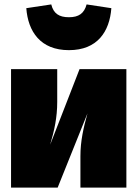

<svg xmlns="http://www.w3.org/2000/svg" viewBox="-20 -849 622 869"><path d="M292 -622C421 -622 476 -706 484 -812L372 -829C361 -788 336 -771 292 -771C247 -771 222 -788 212 -829L99 -812C107 -706 163 -622 292 -622ZM552 -536H340L207 -194C226 -259 239 -317 239 -388V-536H30V0H241L376 -336C358 -271 344 -212 344 -142V0H552Z"/></svg>

Font: Fira Sans Ultra
Style: Regular
Weight: 950
Designer: Carrois Corporate & Edenspiekermann AG
Foundry: Carrois Corporate GbR & Edenspiekermann AG
Version: Version 4.203;PS 004.203;hotconv 1.0.88;makeotf.lib2.5.64775